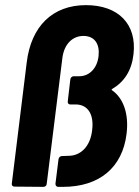

<svg xmlns="http://www.w3.org/2000/svg" viewBox="-20 -728 542 748"><path d="M36 -1 149 0C156 0 162 -5 162 -12L223 -502C230 -558 264 -588 305 -588C350 -588 369 -555 364 -510C359 -462 328 -431 289 -431H267C261 -431 255 -426 254 -419L244 -333C243 -326 247 -321 254 -321H277C321 -320 347 -284 339 -221C332 -157 294 -121 247 -121L221 -120C215 -120 209 -115 208 -108L196 -12C196 -5 200 0 207 0H225C368 0 457 -76 473 -206C483 -285 460 -346 417 -376C414 -378 414 -380 418 -382C465 -410 493 -454 500 -516C514 -634 441 -708 315 -708C185 -708 101 -626 84 -484L26 -13C25 -6 29 -1 36 -1Z"/></svg>

Font: Barlow Semi Condensed
Style: Bold Italic
Weight: 700
Width: 4
Italic angle: -7°
Designer: Jeremy Tribby
Foundry: Tribby Type
Version: Version 1.422;hotconv 1.0.109;makeotfexe 2.5.65596